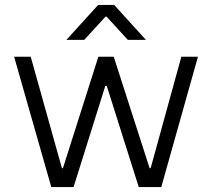

<svg xmlns="http://www.w3.org/2000/svg" viewBox="-20 -755 856 775"><path d="M37 -526H104L230 -76H234L377 -526H439L584 -76H588L712 -526H779L631 0H540L411 -408H405L277 0H187ZM376 -735H441L569 -594H496L410 -688H406L320 -594H248Z"/></svg>

Font: Lopes Sans Light
Style: Regular
Weight: 300
Designer: Gabriel Lam, Diego Maldonado
Foundry: TypeRant, Foresti Design
Version: Version 4.000